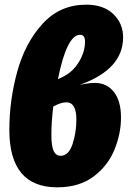

<svg xmlns="http://www.w3.org/2000/svg" viewBox="-20 -783 556 822"><path d="M498 -280Q498 -210 469.5 -141Q441 -72 379.5 -26.5Q318 19 225 19Q20 19 20 -227Q20 -354 54 -477Q88 -600 162.5 -681.5Q237 -763 349 -763Q423 -763 465 -723Q507 -683 507 -623Q507 -486 322 -420Q362 -428 386 -428Q437 -428 467.5 -389.5Q498 -351 498 -280ZM228 -444 247 -453Q290 -473 317 -516.5Q344 -560 344 -605Q344 -634 323 -634Q266 -634 228 -444ZM307 -271Q307 -345 264 -345Q246 -345 222 -334L208 -327Q200 -260 200 -206Q200 -156 210 -136Q220 -116 239 -116Q274 -116 290.5 -166Q307 -216 307 -271Z"/></svg>

Font: Fira Sans Condensed Black
Style: Italic
Weight: 900
Width: 3
Italic angle: -8°
Designer: Carrois Corporate & Edenspiekermann AG
Foundry: Carrois Corporate GbR & Edenspiekermann AG
Version: Version 4.203